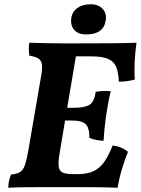

<svg xmlns="http://www.w3.org/2000/svg" viewBox="-20 -880 662 903"><path d="M19 3Q19 -13 22 -28Q25 -43 32 -59Q60 -62 74.5 -71Q89 -80 97 -103Q105 -126 113 -171L173 -520Q180 -558 177 -577.5Q174 -597 159.5 -605.5Q145 -614 118 -618Q116 -632 115.5 -647Q115 -662 118 -679Q153 -678 195.5 -677Q238 -676 278 -676Q318 -676 344 -676Q435 -676 499 -676.5Q563 -677 622 -679Q616 -640 613.5 -593Q611 -546 614 -506Q580 -496 539 -496Q537 -535 528 -561.5Q519 -588 491.5 -601.5Q464 -615 408 -615H337L296 -373H326Q379 -373 401.5 -387.5Q424 -402 430 -448Q447 -451 464.5 -452Q482 -453 501 -451Q494 -424 489 -396Q484 -368 478 -330Q470 -269 467 -218Q448 -219 431.5 -222Q415 -225 400 -232Q402 -271 386.5 -292Q371 -313 319 -313H286L261 -163Q253 -119 256 -97Q259 -75 275.5 -68Q292 -61 326 -61H343Q390 -61 420 -75Q450 -89 470.5 -119Q491 -149 510 -196Q532 -193 549 -186Q566 -179 582 -166Q568 -132 554.5 -88Q541 -44 533 3Q489 1 425 0.5Q361 0 296 0Q254 0 203 0Q152 0 103 0.5Q54 1 19 3ZM384 -718Q349 -718 330 -738.5Q311 -759 315 -793Q319 -825 344 -842.5Q369 -860 408 -860Q442 -860 462.5 -838.5Q483 -817 477 -783Q467 -718 384 -718Z"/></svg>

Font: Vollkorn
Style: Bold Italic
Weight: 700
Italic angle: -11°
Designer: Friedrich Althausen
Foundry: Friedrich Althausen
Version: Version 5.000; ttfautohint (v1.8.3)